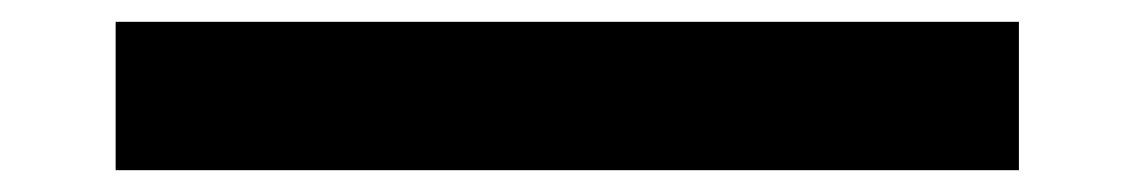

<svg xmlns="http://www.w3.org/2000/svg" viewBox="-20 -468 1040 176"><path d="M914 -448V-312H86V-448Z"/></svg>

Font: Murecho Thin ExtraBold
Style: Regular
Weight: 800
Version: Version 1.010